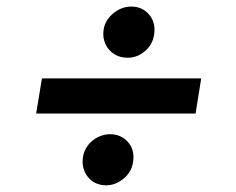

<svg xmlns="http://www.w3.org/2000/svg" viewBox="-20 -579 713 581"><path d="M588.9 -341.8 571.8 -235.4H89.4L106.9 -341.8ZM301.8 -18.1Q265.6 -18.6 245.8 -43.7Q226.1 -68.8 231 -103.5Q233.9 -123 245.8 -138.9Q257.8 -154.8 275.9 -163.8Q293.9 -172.9 313 -172.9Q346.2 -172.9 367.2 -149.2Q388.2 -125.5 382.8 -89.4Q378.4 -58.6 354.2 -38.6Q330.1 -18.6 301.8 -18.1ZM365.7 -404.3Q342.8 -404.3 325.2 -415.5Q307.6 -426.8 298.8 -446.3Q290 -465.8 293.5 -489.3Q298.3 -518.6 323 -538.8Q347.7 -559.1 377.4 -559.1Q411.1 -559.1 431.6 -534.4Q452.1 -509.8 446.3 -474.1Q442.4 -444.8 418.7 -424.3Q395 -403.8 365.7 -404.3Z"/></svg>

Font: Inter SemiBold
Style: Italic
Weight: 600
Italic angle: -9.3988°
Designer: Rasmus Andersson
Foundry: rsms
Version: Version 4.001;git-66647c0bb